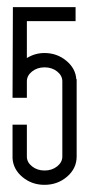

<svg xmlns="http://www.w3.org/2000/svg" viewBox="-20 -499 249 536"><path d="M104 -351Q139 -351 165 -329.5Q191 -308 193 -278H194V-62Q194 -29 167.5 -6Q141 17 104 17Q69 17 43 -4.5Q17 -26 15 -57V-151H55V-62Q55 -46 69.5 -34.5Q84 -23 104.5 -23Q125 -23 139.5 -34.5Q154 -46 154 -62V-272Q154 -288 139.5 -299.5Q125 -311 104.5 -311Q84 -311 69.5 -299.5Q55 -288 55 -272V-226H15L16 -479H191V-440H55V-337Q78 -351 104 -351Z"/></svg>

Font: RIT Chingam
Style: Regular
Weight: 400
Version: Version 1.2.1